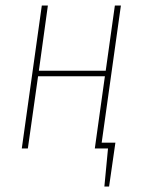

<svg xmlns="http://www.w3.org/2000/svg" viewBox="-20 -539 520 697"><path d="M418.9 -519 349.1 -21H398.9L376 138.2H358.9L372.1 0H324.2L360.8 -262.2H118.2L81.1 0H59.1L131.8 -519H153.8L121.1 -282.2H363.8L397 -519Z"/></svg>

Font: Fira Sans Compressed Thin
Style: Italic
Weight: 100
Width: 3
Italic angle: -8°
Designer: Carrois Corporate & Edenspiekermann AG
Foundry: Carrois Corporate GbR & Edenspiekermann AG
Version: Version 4.203;PS 004.203;hotconv 1.0.88;makeotf.lib2.5.64775